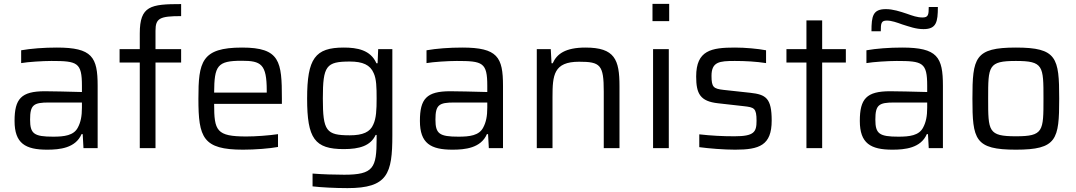

<svg xmlns="http://www.w3.org/2000/svg" viewBox="-20 -763 5541 989"><path d="M223 8C287 8 369 0 400 -72H406L410 0H483V-321C483 -469 455 -518 273 -518C206 -518 140 -513 89 -504V-438C123 -444 200 -449 245 -449C379 -449 402 -441 402 -321V-289C337 -291 240 -293 211 -293C89 -293 55 -254 55 -140C55 -24 111 8 223 8ZM254 -59C155 -59 135 -74 135 -147C135 -223 153 -235 232 -235H402V-209C402 -165 396 -134 381 -106C360 -65 311 -59 254 -59Z M700 -441V0H781V-441H913V-510H781V-605C781 -669 803 -680 913 -680V-742C756 -742 700 -733 700 -591V-510H596V-441Z M1432 -228V-255C1432 -446 1423 -518 1227 -518C1017 -518 1002 -444 1002 -254C1002 -54 1025 8 1232 8C1294 8 1370 2 1412 -6V-72C1365 -65 1297 -60 1249 -60C1095 -60 1083 -89 1083 -228ZM1225 -450C1325 -450 1354 -433 1354 -296V-286H1083C1084 -425 1099 -450 1225 -450Z M1770 206C1977 206 2001 132 2001 -66V-510H1928L1925 -437H1919C1889 -506 1819 -518 1751 -518C1603 -518 1562 -462 1562 -255C1562 -49 1601 5 1751 5C1832 5 1889 -12 1915 -68H1920V-47C1920 102 1904 137 1753 137C1705 137 1638 135 1590 131V197C1631 202 1706 206 1770 206ZM1782 -66C1660 -66 1643 -88 1643 -256C1643 -424 1660 -446 1782 -446C1848 -446 1887 -429 1905 -386C1919 -356 1920 -313 1920 -256C1920 -197 1918 -154 1903 -122C1887 -83 1849 -66 1782 -66Z M2311 8C2375 8 2457 0 2488 -72H2494L2498 0H2571V-321C2571 -469 2543 -518 2361 -518C2294 -518 2228 -513 2177 -504V-438C2211 -444 2288 -449 2333 -449C2467 -449 2490 -441 2490 -321V-289C2425 -291 2328 -293 2299 -293C2177 -293 2143 -254 2143 -140C2143 -24 2199 8 2311 8ZM2342 -59C2243 -59 2223 -74 2223 -147C2223 -223 2241 -235 2320 -235H2490V-209C2490 -165 2484 -134 2469 -106C2448 -65 2399 -59 2342 -59Z M2745 -510V0H2826V-263C2826 -376 2832 -445 2963 -445C3073 -445 3090 -429 3090 -291V0H3171V-319C3171 -456 3147 -518 2996 -518C2892 -518 2848 -485 2827 -437H2821L2817 -510Z M3341 -743V-654H3427V-743ZM3344 -510V0H3425V-510Z M3767 8C3891 8 3955 -14 3955 -142C3955 -258 3925 -276 3845 -285L3707 -300C3656 -306 3645 -313 3645 -372C3645 -445 3686 -449 3765 -449C3820 -449 3874 -446 3926 -438V-504C3885 -512 3818 -518 3766 -518C3644 -518 3566 -504 3566 -369C3566 -281 3586 -241 3679 -231L3812 -216C3864 -210 3877 -207 3877 -141C3877 -83 3865 -61 3763 -61C3701 -61 3645 -64 3582 -71V-5C3633 2 3710 8 3767 8Z M4134 -441V0H4215V-441H4337V-510H4215V-658H4134V-510H4031V-441Z M4469 -602H4517C4517 -643 4519 -657 4548 -657C4573 -657 4600 -647 4628 -637C4664 -626 4697 -613 4737 -613C4803 -613 4811 -649 4811 -727H4764C4764 -686 4761 -673 4732 -673C4705 -673 4680 -682 4652 -692C4616 -704 4580 -716 4543 -716C4476 -716 4469 -680 4469 -602ZM4577 8C4641 8 4723 0 4754 -72H4760L4764 0H4837V-321C4837 -469 4809 -518 4627 -518C4560 -518 4494 -513 4443 -504V-438C4477 -444 4554 -449 4599 -449C4733 -449 4756 -441 4756 -321V-289C4691 -291 4594 -293 4565 -293C4443 -293 4409 -254 4409 -140C4409 -24 4465 8 4577 8ZM4608 -59C4509 -59 4489 -74 4489 -147C4489 -223 4507 -235 4586 -235H4756V-209C4756 -165 4750 -134 4735 -106C4714 -65 4665 -59 4608 -59Z M5213 8C5424 8 5436 -44 5436 -255C5436 -466 5424 -518 5213 -518C5001 -518 4989 -466 4989 -255C4989 -44 5001 8 5213 8ZM5213 -61C5070 -61 5070 -87 5070 -255C5070 -423 5070 -449 5213 -449C5355 -449 5355 -423 5355 -255C5355 -87 5355 -61 5213 -61Z"/></svg>

Font: Saira UNSAM
Style: Regular
Weight: 400
Designer: Hector Gatti with collaboration of the Omnibus-Type team
Foundry: Omnibus-Type
Version: Version 0.072;PS 000.072;hotconv 1.0.88;makeotf.lib2.5.64775